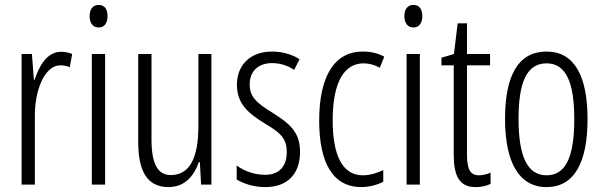

<svg xmlns="http://www.w3.org/2000/svg" viewBox="-20 -752 2457 782"><path d="M229 -541C172 -541 140 -485 121 -427H118L110 -532H68V0H122V-279C121 -383 161 -486 226 -486C240 -486 254 -483 264 -478L274 -532C259 -539 243 -541 229 -541Z M382 -732C357 -732 345 -713 345 -686C345 -659 358 -640 382 -640C405 -640 418 -658 418 -686C418 -713 407 -732 382 -732ZM408 -532H354V0H408Z M841 -532H788V-240C788 -103 750 -39 675 -39C623 -39 597 -84 597 -185V-532H543V-173C543 -56 579 10 666 10C734 10 771 -37 790 -92H794L799 0H841Z M1202 -134C1202 -218 1154 -252 1088 -294C1025 -333 997 -357 997 -408C997 -463 1033 -495 1088 -495C1121 -495 1153 -485 1178 -467L1200 -511C1168 -531 1130 -542 1088 -542C997 -542 945 -485 945 -407C945 -327 993 -290 1060 -248C1120 -213 1148 -189 1148 -133C1148 -74 1117 -40 1059 -40C1016 -40 973 -56 944 -78V-21C970 -5 1011 10 1060 10C1152 10 1202 -44 1202 -134Z M1452 10C1480 10 1516 2 1541 -12V-59C1513 -46 1485 -38 1458 -38C1373 -38 1335 -122 1335 -262C1335 -416 1381 -494 1461 -494C1483 -494 1506 -488 1527 -476L1545 -521C1520 -535 1492 -542 1457 -542C1342 -542 1280 -441 1280 -261C1280 -88 1336 10 1452 10Z M1664 -732C1639 -732 1627 -713 1627 -686C1627 -659 1640 -640 1664 -640C1687 -640 1700 -658 1700 -686C1700 -713 1689 -732 1664 -732ZM1690 -532H1636V0H1690Z M1931 -38C1892 -38 1882 -67 1882 -126V-486H1976V-532H1882V-657H1844L1829 -532L1778 -517V-486H1828V-123C1828 -35 1851 10 1917 10C1942 10 1961 5 1978 -3V-49C1965 -43 1948 -38 1931 -38Z M2373 -267C2373 -443 2319 -542 2206 -542C2091 -542 2037 -445 2037 -268C2037 -91 2094 10 2206 10C2319 10 2373 -90 2373 -267ZM2092 -268C2092 -416 2125 -494 2206 -494C2287 -494 2319 -413 2319 -267C2319 -112 2284 -38 2206 -38C2127 -38 2092 -117 2092 -268Z"/></svg>

Font: Noto Sans Devanagari ExtraCondensed Light
Style: Regular
Weight: 300
Width: 2
Designer: Jelle Bosma - Monotype Design Team
Foundry: Monotype Imaging Inc.
Version: Version 2.004